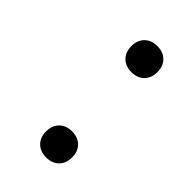

<svg xmlns="http://www.w3.org/2000/svg" viewBox="-156 -507 573 573"><g transform="rotate(45 130.0 -221.0)"><path d="M155 14Q130 14 115 -1Q100 -16 100 -41Q100 -66 115 -81Q130 -96 155 -96Q180 -96 195 -81Q210 -66 210 -41Q210 -16 195 -1Q180 14 155 14ZM155 -346Q130 -346 115 -361Q100 -376 100 -401Q100 -426 115 -441Q130 -456 155 -456Q180 -456 195 -441Q210 -426 210 -401Q210 -376 195 -361Q180 -346 155 -346Z"/></g></svg>

Font: Imprima
Style: Regular
Weight: 400
Designer: Eduardo Tunni
Foundry: Eduardo Tunni
Version: Version 1.002; ttfautohint (v1.8.4.7-5d5b);gftools[0.9.23]